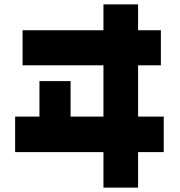

<svg xmlns="http://www.w3.org/2000/svg" viewBox="-20 -763 819 876"><path d="M452 93H610V-69H727V-231H610V-465H714V-625H610V-743H452V-625H83V-465H452V-231H302V-393H160V-231H49V-69H452Z"/></svg>

Font: コーポレート・ロゴ ver3 Bold
Style: Regular
Weight: 700
Designer: [KANA_main] LOGOTYPE.JP [Source Han Sans] Ryoko NISHIZUKA 西塚涼子 (kana, bopomofo & ideographs); Paul D. Hunt (Latin, Greek
Version: Version 12.001;FEAKit 1.0